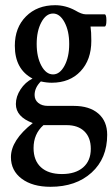

<svg xmlns="http://www.w3.org/2000/svg" viewBox="-20 -445 432 738"><path d="M179 -127Q159 -127 137 -132Q113 -108 113 -80Q113 -61 127 -49.5Q141 -38 164 -38H263Q324 -38 358 -8.5Q392 21 392 73Q392 164 332 218.5Q272 273 174 273Q105 273 63.5 242Q22 211 22 159Q22 94 106 28Q41 4 41 -45Q41 -74 59 -101.5Q77 -129 105 -143Q37 -179 37 -269Q37 -339 80 -382Q123 -425 192 -425Q232 -425 269 -405Q294 -390 309 -390H382Q389 -390 389 -366.5Q389 -343 382 -343H328Q331 -323 331 -288Q331 -215 289.5 -171Q248 -127 179 -127ZM184 -159Q210 -159 228 -192.5Q246 -226 246 -276Q246 -326 228 -359.5Q210 -393 184 -393Q157 -393 139 -359.5Q121 -326 121 -276Q121 -226 139 -192.5Q157 -159 184 -159ZM329 127Q329 84 304.5 60Q280 36 236 36H147Q109 70 109 124Q109 172 137.5 198Q166 224 218 224Q270 224 299.5 198.5Q329 173 329 127Z"/></svg>

Font: Junicode Cond Medium
Style: Regular
Weight: 500
Width: 3
Designer: Peter S. Baker
Version: Version 2.201